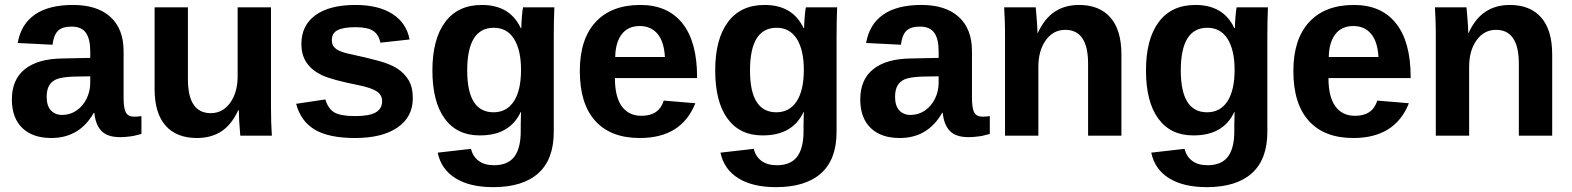

<svg xmlns="http://www.w3.org/2000/svg" viewBox="-20 -559 6475 791"><path d="M191.6 9.6Q114.5 9.6 71.7 -31.9Q28.9 -73.5 28.9 -149.4Q28.9 -231.3 82.5 -274.1Q136.1 -316.9 237.3 -318.1L351.8 -320.5V-347Q351.8 -398.8 333.7 -424.1Q315.7 -449.4 274.7 -449.4Q236.1 -449.4 218.7 -431.9Q201.2 -414.5 196.4 -374.7L53 -381.9Q66.3 -459 123.5 -498.8Q180.7 -538.6 280.7 -538.6Q380.7 -538.6 434.9 -489.2Q489.2 -439.8 489.2 -348.2V-156.6Q489.2 -112 498.8 -95.2Q508.4 -78.3 532.5 -78.3Q548.2 -78.3 562.7 -80.7V-7.2Q550.6 -4.8 541 -1.8Q531.3 1.2 521.1 2.4Q510.8 3.6 500 4.8Q489.2 6 474.7 6Q422.9 6 398.2 -19.3Q373.5 -44.6 368.7 -94H366.3Q307.2 9.6 191.6 9.6ZM351.8 -244.6 280.7 -243.4Q232.5 -241 212.7 -232.5Q192.8 -224.1 182.5 -206.6Q172.3 -189.2 172.3 -160.2Q172.3 -122.9 189.8 -104.2Q207.2 -85.5 236.1 -85.5Q268.7 -85.5 295.2 -103.6Q321.7 -121.7 336.7 -152.4Q351.8 -183.1 351.8 -218.1Z M754.2 -528.9V-232.5Q754.2 -92.8 848.2 -92.8Q897.6 -92.8 928.3 -135.5Q959 -178.3 959 -244.6V-528.9H1096.4V-118.1Q1096.4 -50.6 1100 0H969.9Q963.9 -69.9 963.9 -104.8H961.4Q933.7 -44.6 891.6 -17.5Q849.4 9.6 791.6 9.6Q707.2 9.6 662 -41.6Q616.9 -92.8 616.9 -192.8V-528.9Z M1680.7 -154.2Q1680.7 -77.1 1617.5 -33.7Q1554.2 9.6 1443.4 9.6Q1334.9 9.6 1277.1 -24.7Q1219.3 -59 1200 -131.3L1320.5 -149.4Q1331.3 -112 1356.6 -96.4Q1381.9 -80.7 1443.4 -80.7Q1501.2 -80.7 1527.7 -95.8Q1554.2 -110.8 1554.2 -142.2Q1554.2 -167.5 1533.1 -181.9Q1512 -196.4 1461.4 -207.2Q1345.8 -230.1 1304.8 -250Q1263.9 -269.9 1242.8 -301.2Q1221.7 -332.5 1221.7 -378.3Q1221.7 -454.2 1279.5 -496.4Q1337.3 -538.6 1444.6 -538.6Q1538.6 -538.6 1596.4 -501.8Q1654.2 -465.1 1667.5 -396.4L1547 -383.1Q1541 -415.7 1518.1 -431.3Q1495.2 -447 1444.6 -447Q1395.2 -447 1371.1 -434.9Q1347 -422.9 1347 -392.8Q1347 -369.9 1365.7 -356.6Q1384.3 -343.4 1428.9 -334.9Q1490.4 -321.7 1539.2 -308.4Q1588 -295.2 1616.9 -276.5Q1645.8 -257.8 1663.3 -228.9Q1680.7 -200 1680.7 -154.2Z M2012 212Q1915.7 212 1856.6 175.3Q1797.6 138.6 1783.1 69.9L1920.5 54.2Q1927.7 85.5 1951.8 103.6Q1975.9 121.7 2015.7 121.7Q2072.3 121.7 2098.8 86.7Q2125.3 51.8 2125.3 -18.1V-45.8L2126.5 -97.6H2125.3Q2079.5 0 1955.4 -1.2Q1862.7 -1.2 1812 -70.5Q1761.4 -139.8 1761.4 -268.7Q1761.4 -397.6 1813.9 -468.1Q1866.3 -538.6 1965.1 -538.6Q2080.7 -538.6 2125.3 -443.4H2127.7Q2127.7 -460.2 2130.1 -489.8Q2132.5 -519.3 2134.9 -528.9H2263.9Q2261.4 -475.9 2261.4 -406V-15.7Q2261.4 97.6 2197.6 154.8Q2133.7 212 2012 212ZM2126.5 -271.1Q2126.5 -353 2097.6 -398.8Q2068.7 -444.6 2014.5 -444.6Q1904.8 -444.6 1904.8 -268.7Q1904.8 -96.4 2013.3 -96.4Q2067.5 -96.4 2097 -141.6Q2126.5 -186.7 2126.5 -271.1Z M2615.7 9.6Q2496.4 9.6 2432.5 -60.8Q2368.7 -131.3 2368.7 -266.3Q2368.7 -397.6 2433.7 -468.1Q2498.8 -538.6 2618.1 -538.6Q2731.3 -538.6 2791.6 -462.7Q2851.8 -386.7 2851.8 -242.2V-237.3H2513.3Q2513.3 -160.2 2541.6 -121.1Q2569.9 -81.9 2622.9 -81.9Q2695.2 -81.9 2714.5 -144.6L2844.6 -133.7Q2788 9.6 2615.7 9.6ZM2615.7 -451.8Q2567.5 -451.8 2541.6 -418.1Q2515.7 -384.3 2514.5 -324.1H2719.3Q2715.7 -388 2688.6 -419.9Q2661.4 -451.8 2615.7 -451.8Z M3177.1 212Q3080.7 212 3021.7 175.3Q2962.7 138.6 2948.2 69.9L3085.5 54.2Q3092.8 85.5 3116.9 103.6Q3141 121.7 3180.7 121.7Q3237.3 121.7 3263.9 86.7Q3290.4 51.8 3290.4 -18.1V-45.8L3291.6 -97.6H3290.4Q3244.6 0 3120.5 -1.2Q3027.7 -1.2 2977.1 -70.5Q2926.5 -139.8 2926.5 -268.7Q2926.5 -397.6 2978.9 -468.1Q3031.3 -538.6 3130.1 -538.6Q3245.8 -538.6 3290.4 -443.4H3292.8Q3292.8 -460.2 3295.2 -489.8Q3297.6 -519.3 3300 -528.9H3428.9Q3426.5 -475.9 3426.5 -406V-15.7Q3426.5 97.6 3362.7 154.8Q3298.8 212 3177.1 212ZM3291.6 -271.1Q3291.6 -353 3262.7 -398.8Q3233.7 -444.6 3179.5 -444.6Q3069.9 -444.6 3069.9 -268.7Q3069.9 -96.4 3178.3 -96.4Q3232.5 -96.4 3262 -141.6Q3291.6 -186.7 3291.6 -271.1Z M3686.7 9.6Q3609.6 9.6 3566.9 -31.9Q3524.1 -73.5 3524.1 -149.4Q3524.1 -231.3 3577.7 -274.1Q3631.3 -316.9 3732.5 -318.1L3847 -320.5V-347Q3847 -398.8 3828.9 -424.1Q3810.8 -449.4 3769.9 -449.4Q3731.3 -449.4 3713.9 -431.9Q3696.4 -414.5 3691.6 -374.7L3548.2 -381.9Q3561.4 -459 3618.7 -498.8Q3675.9 -538.6 3775.9 -538.6Q3875.9 -538.6 3930.1 -489.2Q3984.3 -439.8 3984.3 -348.2V-156.6Q3984.3 -112 3994 -95.2Q4003.6 -78.3 4027.7 -78.3Q4043.4 -78.3 4057.8 -80.7V-7.2Q4045.8 -4.8 4036.1 -1.8Q4026.5 1.2 4016.3 2.4Q4006 3.6 3995.2 4.8Q3984.3 6 3969.9 6Q3918.1 6 3893.4 -19.3Q3868.7 -44.6 3863.9 -94H3861.4Q3802.4 9.6 3686.7 9.6ZM3847 -244.6 3775.9 -243.4Q3727.7 -241 3707.8 -232.5Q3688 -224.1 3677.7 -206.6Q3667.5 -189.2 3667.5 -160.2Q3667.5 -122.9 3684.9 -104.2Q3702.4 -85.5 3731.3 -85.5Q3763.9 -85.5 3790.4 -103.6Q3816.9 -121.7 3831.9 -152.4Q3847 -183.1 3847 -218.1Z M4462.7 0V-296.4Q4462.7 -436.1 4368.7 -436.1Q4319.3 -436.1 4288.6 -393.4Q4257.8 -350.6 4257.8 -283.1V0H4120.5V-409.6Q4120.5 -451.8 4119.3 -479.5Q4118.1 -507.2 4116.9 -528.9H4247Q4248.2 -519.3 4251.2 -478.9Q4254.2 -438.6 4254.2 -422.9H4255.4Q4283.1 -483.1 4325.3 -510.8Q4367.5 -538.6 4425.3 -538.6Q4509.6 -538.6 4554.8 -486.7Q4600 -434.9 4600 -334.9V0Z M4951.8 212Q4855.4 212 4796.4 175.3Q4737.3 138.6 4722.9 69.9L4860.2 54.2Q4867.5 85.5 4891.6 103.6Q4915.7 121.7 4955.4 121.7Q5012 121.7 5038.6 86.7Q5065.1 51.8 5065.1 -18.1V-45.8L5066.3 -97.6H5065.1Q5019.3 0 4895.2 -1.2Q4802.4 -1.2 4751.8 -70.5Q4701.2 -139.8 4701.2 -268.7Q4701.2 -397.6 4753.6 -468.1Q4806 -538.6 4904.8 -538.6Q5020.5 -538.6 5065.1 -443.4H5067.5Q5067.5 -460.2 5069.9 -489.8Q5072.3 -519.3 5074.7 -528.9H5203.6Q5201.2 -475.9 5201.2 -406V-15.7Q5201.2 97.6 5137.3 154.8Q5073.5 212 4951.8 212ZM5066.3 -271.1Q5066.3 -353 5037.3 -398.8Q5008.4 -444.6 4954.2 -444.6Q4844.6 -444.6 4844.6 -268.7Q4844.6 -96.4 4953 -96.4Q5007.2 -96.4 5036.7 -141.6Q5066.3 -186.7 5066.3 -271.1Z M5555.4 9.6Q5436.1 9.6 5372.3 -60.8Q5308.4 -131.3 5308.4 -266.3Q5308.4 -397.6 5373.5 -468.1Q5438.6 -538.6 5557.8 -538.6Q5671.1 -538.6 5731.3 -462.7Q5791.6 -386.7 5791.6 -242.2V-237.3H5453Q5453 -160.2 5481.3 -121.1Q5509.6 -81.9 5562.7 -81.9Q5634.9 -81.9 5654.2 -144.6L5784.3 -133.7Q5727.7 9.6 5555.4 9.6ZM5555.4 -451.8Q5507.2 -451.8 5481.3 -418.1Q5455.4 -384.3 5454.2 -324.1H5659Q5655.4 -388 5628.3 -419.9Q5601.2 -451.8 5555.4 -451.8Z M6237.3 0V-296.4Q6237.3 -436.1 6143.4 -436.1Q6094 -436.1 6063.3 -393.4Q6032.5 -350.6 6032.5 -283.1V0H5895.2V-409.6Q5895.2 -451.8 5894 -479.5Q5892.8 -507.2 5891.6 -528.9H6021.7Q6022.9 -519.3 6025.9 -478.9Q6028.9 -438.6 6028.9 -422.9H6030.1Q6057.8 -483.1 6100 -510.8Q6142.2 -538.6 6200 -538.6Q6284.3 -538.6 6329.5 -486.7Q6374.7 -434.9 6374.7 -334.9V0Z"/></svg>

Font: Ramabhadra
Style: Regular
Weight: 400
Designer: Purushoth Kumar Guthula
Foundry: Andhrapradesh Society for Knowledge Networks
Version: Version 1.0.5; ttfautohint (vUNKNOWN) -l 7 -r 28 -G 50 -x 13